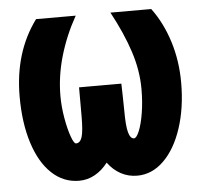

<svg xmlns="http://www.w3.org/2000/svg" viewBox="-45 -597 690 656"><g transform="rotate(-5 300.0 -268.5)"><path d="M23 -291Q23 -443 102 -550H238Q202 -486 182 -417.5Q162 -349 162 -281Q162 -244 168.8 -205.2Q175.5 -166.5 184.8 -140.8Q194 -115 201 -115Q215.5 -115 221.8 -135Q228 -155 228 -206V-305H373L374 -268L375 -212Q375 -160 381.2 -137.5Q387.5 -115 400 -115Q408.5 -115 418 -137.8Q427.5 -160.5 433.8 -198.8Q440 -237 440 -281Q440 -344.5 418.5 -410.2Q397 -476 357 -550H497Q535 -499 556 -432.2Q577 -365.5 577 -291Q577 -204.5 554.2 -135.2Q531.5 -66 491.2 -26.5Q451 13 400 13Q369.5 13 343.8 -1Q318 -15 299.5 -40.5Q280 -15 254.8 -1Q229.5 13 201 13Q147.5 13 107.2 -24.8Q67 -62.5 45 -131.5Q23 -200.5 23 -291Z"/></g></svg>

Font: JuliaMono Black
Style: Regular
Weight: 900
Monospace: yes
Designer: cormullion
Foundry: corm
Version: Version 0.054; ttfautohint (v1.8.4)